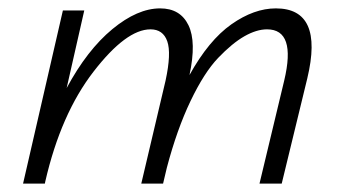

<svg xmlns="http://www.w3.org/2000/svg" viewBox="-20 -438 822 458"><path d="M638 -418Q753 -418 713 -251L652 0H599L658 -246Q687 -368 617 -368Q592 -368 563 -351.5Q534 -335 500.5 -300Q467 -265 434.5 -197Q402 -129 378 -38L369 0H317L375 -246Q389 -311 379 -339.5Q369 -368 339 -368Q281 -368 203 -267Q125 -166 88 -5L87 0H35L130 -413H181L139 -228Q188 -319 248 -368.5Q308 -418 362 -418Q410 -418 429.5 -378Q449 -338 432 -259Q478 -342 532 -380Q586 -418 638 -418Z"/></svg>

Font: EauTestInfant Semilight
Style: Italic
Weight: 300
Italic angle: -12°
Designer: Christian Thalmann (Catharsis Fonts)
Version: Version 0.001;PS 000.001;hotconv 1.0.88;makeotf.lib2.5.64775